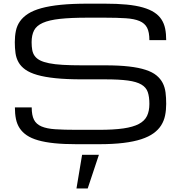

<svg xmlns="http://www.w3.org/2000/svg" viewBox="-20 -786 1009 1070"><path d="M437.5 76.7H531.2L468.8 264.2H406.2ZM566.4 -421.9Q643.6 -421.9 698.7 -415.5Q753.9 -409.2 791.7 -396.7Q829.6 -384.3 852.1 -365.7Q874.5 -347.2 886.7 -323.5Q898.9 -299.8 902.6 -270.5Q906.2 -241.2 906.2 -207Q906.2 -172.9 900.1 -142.8Q894 -112.8 878.4 -87.9Q862.8 -63 835.9 -43.5Q809.1 -23.9 767.6 -10.3Q726.1 3.4 667.7 10.5Q609.4 17.6 531.2 17.6H406.2Q335.9 17.6 283.2 12.2Q230.5 6.8 192.4 -4.2Q154.3 -15.1 129.4 -32Q104.5 -48.8 89.6 -71.5Q74.7 -94.2 68.8 -123.3Q63 -152.3 63 -187.5H156.7Q156.7 -143.6 169.4 -118.7Q182.1 -93.8 211.4 -81.3Q240.7 -68.8 288.3 -65.7Q335.9 -62.5 406.2 -62.5H531.2Q613.3 -62.5 667.5 -70.3Q721.7 -78.1 753.9 -95.2Q786.1 -112.3 799.3 -139.9Q812.5 -167.5 812.5 -207Q812.5 -246.6 803.5 -272.9Q794.4 -299.3 767.8 -314.9Q741.2 -330.6 692.9 -337.2Q644.5 -343.8 566.4 -343.8H437.5Q351.6 -343.8 290.3 -350.1Q229 -356.4 187.5 -368.4Q146 -380.4 121.1 -398.2Q96.2 -416 83.3 -439Q70.3 -461.9 66.4 -490Q62.5 -518.1 62.5 -550.8Q62.5 -585 68.6 -614.3Q74.7 -643.6 91.3 -667.2Q107.9 -690.9 136.7 -709.5Q165.5 -728 210.7 -740.5Q255.9 -752.9 319.3 -759.3Q382.8 -765.6 468.8 -765.6H562.5Q632.8 -765.6 685.5 -760.5Q738.3 -755.4 776.4 -744.4Q814.5 -733.4 839.6 -717Q864.7 -700.7 879.6 -678Q894.5 -655.3 900.4 -626.5Q906.2 -597.7 906.2 -562.5H812.5Q812.5 -606.4 799.8 -631.3Q787.1 -656.2 757.8 -668.7Q728.5 -681.2 680.7 -684.3Q632.8 -687.5 562.5 -687.5H468.8Q375 -687.5 314.5 -680.9Q253.9 -674.3 218.8 -658.7Q183.6 -643.1 169.9 -616.7Q156.2 -590.3 156.2 -550.8Q156.2 -526.4 159.7 -507.3Q163.1 -488.3 173.6 -473.9Q184.1 -459.5 203.1 -449.7Q222.2 -439.9 253.4 -433.6Q284.7 -427.2 329.8 -424.6Q375 -421.9 437.5 -421.9Z"/></svg>

Font: Michroma
Style: Regular
Weight: 400
Version: Version 1.000